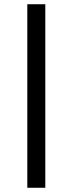

<svg xmlns="http://www.w3.org/2000/svg" viewBox="-20 -750 344 907"><path d="M109 -730H194V137H109Z"/></svg>

Font: Arima Madurai Medium
Style: Regular
Weight: 500
Designer: Joana Correia and Natanael Gama
Foundry: NDISCOVER
Version: Version 1.020